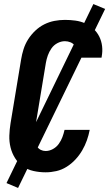

<svg xmlns="http://www.w3.org/2000/svg" viewBox="-20 -841 540 946"><path d="M205 8Q174 8 145 1.5Q116 -5 93 -21Q70 -37 54.5 -61.5Q39 -86 32 -114.5Q25 -143 26 -173Q27 -203 32 -234L84 -548Q88 -573 96 -598.5Q104 -624 118.5 -647Q133 -670 153.5 -689.5Q174 -709 198 -721Q222 -733 248 -738Q274 -743 300 -743Q326 -743 351.5 -739.5Q377 -736 399.5 -726Q422 -716 440 -699.5Q458 -683 469 -661Q480 -639 483 -613.5Q486 -588 481 -562Q481 -561 481 -560Q481 -559 480 -557H357Q357 -558 357 -558.5Q357 -559 357 -559Q359 -574 357.5 -589Q356 -604 348.5 -615.5Q341 -627 327.5 -632.5Q314 -638 300 -638Q281 -638 263 -628.5Q245 -619 233.5 -602.5Q222 -586 215.5 -567.5Q209 -549 206 -531L154 -217Q152 -204 151 -191Q150 -178 150.5 -165.5Q151 -153 154 -140.5Q157 -128 163.5 -118Q170 -108 181 -102.5Q192 -97 205 -97Q223 -97 240.5 -106.5Q258 -116 269.5 -132Q281 -148 287.5 -165.5Q294 -183 298 -201H422Q417 -175 408 -149.5Q399 -124 385 -100Q371 -76 351.5 -55Q332 -34 308 -19Q284 -4 257.5 2Q231 8 205 8ZM69 85 12 61 440 -821 498 -797Z"/></svg>

Font: Iosevka SS04 Extrabold Oblique
Style: Regular
Weight: 800
Italic angle: -9°
Monospace: yes
Designer: Belleve Invis
Foundry: Belleve Invis
Version: Version 19.0.0; ttfautohint (v1.8.4)